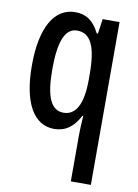

<svg xmlns="http://www.w3.org/2000/svg" viewBox="-88 -608 649 906"><g transform="rotate(10 236.5 -155.0)"><path d="M316 21V240H412V-540H331L321 -469H315C286 -527 250 -550 199 -550C100 -550 40 -452 40 -267C40 -88 97 10 195 10C247 10 287 -17 316 -74H320C317 -32 316 -1 316 21ZM225 -73C166 -73 138 -133 138 -266C138 -397 164 -466 222 -466C287 -466 316 -407 316 -273V-247C316 -131 285 -73 225 -73Z"/></g></svg>

Font: Noto Sans Lao ExtraCondensed Medium
Style: Regular
Weight: 500
Width: 2
Designer: Monotype Design Team
Foundry: Monotype Imaging Inc.
Version: Version 2.003